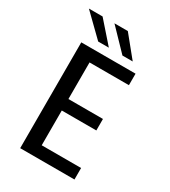

<svg xmlns="http://www.w3.org/2000/svg" viewBox="-213 -995 976 1100"><g transform="rotate(30 275.0 -445.0)"><path d="M102 0V-700H461V-624H200.5V-382H429V-306H200.5V-76H461V0ZM344 -752.5 212 -889.5H300.5L412 -752.5ZM183.5 -752.5 43 -889.5H133.5L254 -752.5Z"/></g></svg>

Font: Trispace SemiCondensed
Style: Regular
Weight: 400
Width: 4
Designer: Tyler Finck
Foundry: Etcetera Type Company
Version: Version 1.210; ttfautohint (v1.8.3)